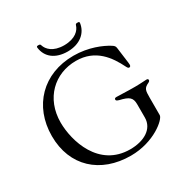

<svg xmlns="http://www.w3.org/2000/svg" viewBox="-207 -1080 1207 1257"><g transform="rotate(-30 397.0 -451.0)"><path d="M422.2 13.8C598 13.8 717.3 -90.6 717.3 -122.2V-252.8C717.3 -310 719.5 -324.2 758.2 -342.3C766.3 -346.2 771 -350.9 771 -356.9C771 -363.3 766.7 -367.2 757.8 -367.2C742.9 -367.2 715.2 -363.6 670.1 -363.6C600.1 -363.6 562.5 -366.8 530.5 -366.8C520.2 -366.8 515.6 -362.6 515.6 -355.5C515.6 -349.1 519.9 -344.5 536.9 -339.8C605.5 -323.9 625 -307.9 625 -256.7V-157C625 -70 541.5 -24.5 439.3 -24.5C202.1 -24.5 131.4 -264.9 131 -403.8C131 -586.6 257.5 -704.2 419 -704.2C566.8 -704.2 638.1 -600.5 683.6 -508.5C689.3 -496.8 693.9 -491.5 700.3 -491.5C708.5 -491.5 712.4 -497.5 712.4 -507.1C712.4 -519.9 704.5 -567.5 695.7 -640.3C693.5 -656.6 689.3 -661.6 671.9 -672.6C626.1 -701.3 535.5 -741.5 421.5 -741.5C191.8 -741.5 36.9 -582.7 36.9 -355.8C36.9 -128.9 192.1 13.8 422.2 13.8ZM244 -904.8C253.2 -830.3 311.8 -783.7 405.2 -783.7C497.9 -784.1 557.2 -834.9 566.8 -905.2C567.5 -913 565 -915.5 557.2 -915.8H549.4C541.5 -915.5 538.4 -912.6 536.2 -905.2C526.6 -872.9 491.1 -831 405.2 -830.6C320.3 -830.6 284.4 -872.9 274.5 -905.2C272.4 -912.6 269.2 -915.5 261.4 -915.8H253.9C246.1 -915.5 243.6 -912.6 244 -904.8Z"/></g></svg>

Font: Margiela Serif Text
Style: Regular
Weight: 400
Designer: Andreas Faust, Stefan Endress
Version: Version 1.002;FEAKit 1.0